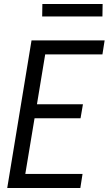

<svg xmlns="http://www.w3.org/2000/svg" viewBox="-20 -936 541 956"><path d="M16 0 137 -735H501L490 -665H205L164 -417H393L381 -347H152L106 -70H391L380 0ZM190 -854 191 -916H491L490 -854Z"/></svg>

Font: Iosevka Oblique
Style: Regular
Weight: 400
Italic angle: -9°
Monospace: yes
Designer: Belleve Invis
Foundry: Belleve Invis
Version: Version 32.5.0; ttfautohint (v1.8.4)